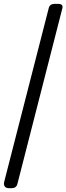

<svg xmlns="http://www.w3.org/2000/svg" viewBox="-89 -779 345 999"><path d="M235.4 -735.8 1.5 178.2Q-4.4 200.2 -28.8 200.2H-41.5Q-57.6 200.2 -64.2 191.2Q-70.8 182.1 -67.4 168L164.6 -736.8Q170.4 -758.8 194.3 -758.8H213.4Q241.2 -758.8 235.4 -735.8Z"/></svg>

Font: Allan
Style: Regular
Weight: 400
Designer: Anton Koovit
Foundry: Anton Koovit
Version: Version 1.002